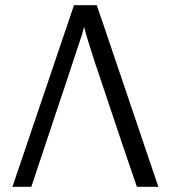

<svg xmlns="http://www.w3.org/2000/svg" viewBox="-20 -722 663 742"><path d="M28 0 266 -702H354L383 -617L592 0H509L455 -158L346 -483Q315 -578 305 -618L296 -585Q285 -554 257.5 -469.5Q230 -385 214 -339L101 0Z"/></svg>

Font: Coval
Style: ExtraLight
Weight: 250
Foundry: Context Ltd
Version: Version 001.000